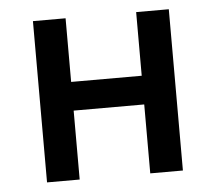

<svg xmlns="http://www.w3.org/2000/svg" viewBox="-42 -534 651 580"><g transform="rotate(-5 283.5 -244.5)"><path d="M78 0V-489H177V-296H391V-489H490V0H391V-209H177V0Z"/></g></svg>

Font: Source Sans 3 Medium
Style: Regular
Weight: 500
Designer: Paul D. Hunt
Foundry: Adobe
Version: Version 3.052;hotconv 1.1.0;makeotfexe 2.6.0